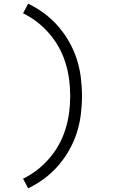

<svg xmlns="http://www.w3.org/2000/svg" viewBox="-20 -861 640 1042"><path d="M133 161 105 109Q146 89 182 61Q218 33 248 -2Q278 -37 300 -77Q322 -117 335.5 -160.5Q349 -204 355 -249Q361 -294 361 -340Q361 -386 355 -431Q349 -476 335.5 -519.5Q322 -563 300 -603Q278 -643 248 -678Q218 -713 182 -741Q146 -769 105 -789L133 -841Q179 -819 220.5 -788Q262 -757 295.5 -718.5Q329 -680 354.5 -635.5Q380 -591 396 -542Q412 -493 418.5 -442Q425 -391 425 -340Q425 -289 418.5 -238Q412 -187 396 -138Q380 -89 354.5 -44.5Q329 0 295.5 38.5Q262 77 220.5 108Q179 139 133 161Z"/></svg>

Font: Iosevka SS04 Light Extended
Style: Regular
Weight: 300
Width: 7
Monospace: yes
Designer: Belleve Invis
Foundry: Belleve Invis
Version: Version 19.0.0; ttfautohint (v1.8.4)